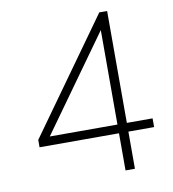

<svg xmlns="http://www.w3.org/2000/svg" viewBox="-80 -775 760 845"><g transform="rotate(-10 300.0 -352.5)"><path d="M413 0V-166H58V-199L420 -705H455V-205H570V-166H455V0ZM413 -205V-655H433L102 -193V-205Z"/></g></svg>

Font: Mulish ExtraLight
Style: Regular
Weight: 200
Designer: Vernon Adams
Foundry: Vernon Adams
Version: Version 3.603